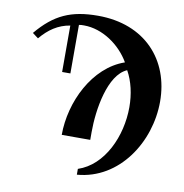

<svg xmlns="http://www.w3.org/2000/svg" viewBox="-95 -781 1028 1075"><g transform="rotate(10 419.5 -243.5)"><path d="M66 -509C112 -564 164 -600 232 -611V-347H279V-623C288 -625 298 -625 308 -625C413 -625 516 -553 569 -461C393 -400 291 -187 291 0H453V-45C453 -172 485 -376 589 -420C621 -363 637 -292 637 -218C637 -53 558 124 413 172V205C652 186 801 -49 801 -278C801 -515 644 -692 376 -692C223 -692 130 -650 33 -534Z"/></g></svg>

Font: XITS Math
Style: Bold
Weight: 700
Designer: MicroPress Inc., with final additions and corrections provided by Coen Hoffman, Elsevier (retired)
Version: Version 1.302